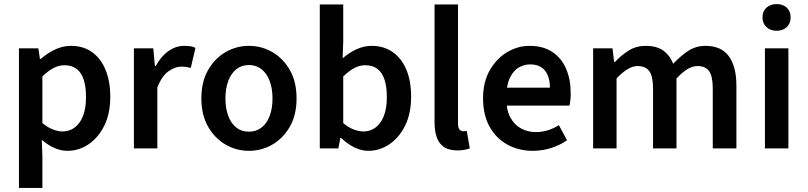

<svg xmlns="http://www.w3.org/2000/svg" viewBox="-20 -728 3962 942"><path d="M73 194V-491H168L176 -439H180Q211 -466 249 -484.5Q287 -503 328 -503Q389 -503 432 -472Q475 -441 498 -385Q521 -329 521 -253Q521 -169 491 -110Q461 -51 413.5 -19.5Q366 12 311 12Q279 12 247 -2Q215 -16 185 -42L188 40V194ZM287 -83Q320 -83 346 -102Q372 -121 387 -158.5Q402 -196 402 -252Q402 -301 391 -336Q380 -371 356.5 -389.5Q333 -408 296 -408Q269 -408 243 -394.5Q217 -381 188 -353V-124Q215 -102 240.5 -92.5Q266 -83 287 -83Z M637 0V-491H732L740 -404H744Q770 -452 806.5 -477.5Q843 -503 883 -503Q902 -503 915 -501Q928 -499 939 -493L916 -395Q904 -398 894 -399.5Q884 -401 868 -401Q839 -401 807 -378.5Q775 -356 752 -300V0Z M1201 12Q1140 12 1087 -18.5Q1034 -49 1001 -106.5Q968 -164 968 -245Q968 -327 1001 -384.5Q1034 -442 1087 -472.5Q1140 -503 1201 -503Q1263 -503 1316 -472.5Q1369 -442 1402 -384.5Q1435 -327 1435 -245Q1435 -164 1402 -106.5Q1369 -49 1316 -18.5Q1263 12 1201 12ZM1201 -82Q1237 -82 1263 -102Q1289 -122 1303 -159Q1317 -196 1317 -245Q1317 -294 1303 -331Q1289 -368 1263 -388.5Q1237 -409 1201 -409Q1165 -409 1139.5 -388.5Q1114 -368 1100 -331Q1086 -294 1086 -245Q1086 -196 1100 -159Q1114 -122 1139.5 -102Q1165 -82 1201 -82Z M1787 12Q1754 12 1719.5 -4.5Q1685 -21 1653 -52H1650L1640 0H1549V-706H1664V-524L1661 -442Q1692 -469 1728.5 -486Q1765 -503 1803 -503Q1864 -503 1907.5 -472Q1951 -441 1974 -385.5Q1997 -330 1997 -254Q1997 -170 1967 -110.5Q1937 -51 1889.5 -19.5Q1842 12 1787 12ZM1763 -83Q1796 -83 1822 -102Q1848 -121 1863 -158.5Q1878 -196 1878 -252Q1878 -301 1867 -336Q1856 -371 1832.5 -389.5Q1809 -408 1772 -408Q1745 -408 1719 -394.5Q1693 -381 1664 -353V-124Q1690 -102 1716 -92.5Q1742 -83 1763 -83Z M2224 10Q2183 10 2158.5 -6.5Q2134 -23 2123 -54Q2112 -85 2112 -128V-706H2227V-122Q2227 -100 2235 -92Q2243 -84 2253 -84Q2257 -84 2260.5 -84.5Q2264 -85 2270 -86L2285 0Q2275 4 2259.5 7Q2244 10 2224 10Z M2594 12Q2525 12 2469.5 -18.5Q2414 -49 2382 -106.5Q2350 -164 2350 -246Q2350 -326 2383 -383.5Q2416 -441 2468 -472Q2520 -503 2578 -503Q2645 -503 2690 -473Q2735 -443 2757.5 -390.5Q2780 -338 2780 -270Q2780 -254 2778.5 -239Q2777 -224 2774 -210H2436V-298H2678Q2678 -351 2654 -381.5Q2630 -412 2580 -412Q2552 -412 2525.5 -397Q2499 -382 2481.5 -346Q2464 -310 2464 -246Q2464 -188 2484 -151.5Q2504 -115 2537 -97.5Q2570 -80 2608 -80Q2640 -80 2668.5 -89Q2697 -98 2722 -114L2762 -40Q2728 -16 2684.5 -2Q2641 12 2594 12Z M2890 0V-491H2985L2993 -424H2997Q3028 -457 3064.5 -480Q3101 -503 3147 -503Q3202 -503 3234 -480Q3266 -457 3283 -415Q3318 -453 3356 -478Q3394 -503 3441 -503Q3519 -503 3556 -452Q3593 -401 3593 -308V0H3477V-293Q3477 -354 3459 -379Q3441 -404 3402 -404Q3378 -404 3353 -389Q3328 -374 3299 -343V0H3184V-293Q3184 -354 3165.5 -379Q3147 -404 3108 -404Q3062 -404 3005 -343V0Z M3733 0V-491H3848V0ZM3790 -577Q3760 -577 3740.5 -595Q3721 -613 3721 -643Q3721 -673 3740.5 -690.5Q3760 -708 3790 -708Q3821 -708 3840 -690.5Q3859 -673 3859 -643Q3859 -613 3840 -595Q3821 -577 3790 -577Z"/></svg>

Font: Source Sans 3 SemiBold
Style: Regular
Weight: 600
Designer: Paul D. Hunt
Foundry: Adobe
Version: Version 3.046;hotconv 1.0.118;makeotfexe 2.5.65603